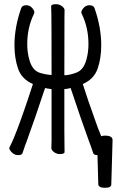

<svg xmlns="http://www.w3.org/2000/svg" viewBox="-20 -725 557 916"><path d="M463 -75Q471 -78 480 -78Q517 -78 517 -57V-56L511 155Q511 171 481 171Q451 171 449 155L445 15Q428 15 425 6Q422 -2 420 -8Q413 -30 405 -50Q366 -157 317 -305Q298 -300 287 -300V-106Q287 -75 287.5 -46Q288 -17 288 0Q288 10 265 10Q250 10 237.5 0.5Q225 -9 225 -18Q225 -30 226 -56V-300Q207 -302 195 -305Q146 -157 107 -50Q99 -30 92 -8Q90 -2 87 6.5Q84 15 66 15Q53 15 43 7.5Q33 0 28.5 -7.5Q24 -15 24 -18L25 -21Q48 -66 80.5 -157Q113 -248 137 -324Q83 -348 66 -398Q49 -448 49 -509Q49 -595 81 -686Q86 -700 105 -700Q122 -700 133 -687.5Q144 -675 144 -666Q144 -664 142 -659Q110 -593 110 -515Q110 -474 120 -440Q133 -392 166 -379Q191 -370 226 -367Q226 -632 225 -659L224 -695Q224 -705 247 -705Q263 -705 275.5 -695.5Q288 -686 288 -677Q288 -665 287.5 -639.5Q287 -614 287 -366Q312 -366 345.5 -379Q379 -392 392 -440Q402 -474 402 -515Q402 -593 370 -659Q368 -664 368 -666Q368 -675 379 -687.5Q390 -700 407 -700Q426 -700 431 -686Q463 -595 463 -509Q463 -448 446 -398Q429 -348 375 -324Q399 -248 432 -157Q448 -110 463 -75Z"/></svg>

Font: Moon Stars Kai T HW
Style: Regular
Weight: 400
Designer: GuiWonder
Version: Version 1.101